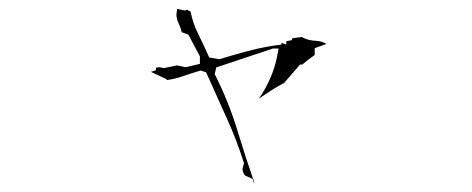

<svg xmlns="http://www.w3.org/2000/svg" viewBox="-20 -421 1040 423"><path d="M582 -314H593.8Q590.3 -293.5 586.9 -281.2Q575.7 -240.7 550.3 -203.6Q559.6 -209.5 567.9 -215.3Q585.4 -227.5 606 -238.3L641.1 -278.8H646L659.7 -290L673.3 -299.8V-314.9L699.2 -324.2Q688.5 -330.6 676.3 -331.1Q658.7 -331.5 645 -339.4L624.5 -336.9L622.6 -332.5L610.8 -330.1V-322.8L600.1 -326.7V-322.8Q576.7 -319.8 564.5 -317.4Q528.3 -310.5 463.4 -290.5L440.9 -294.4Q428.7 -322.3 416.7 -346.2Q404.8 -370.1 399.9 -395.5L392.1 -399.4L387.2 -397.9Q377 -399.9 370.1 -401.4L368.7 -389.2Q368.7 -379.4 373.3 -370.1Q377.9 -360.8 380.4 -350.1L395 -344.7L420.4 -296.9V-294.9V-280.3L388.7 -272.9L370.1 -276.9L340.8 -271L331.5 -272.9L323.7 -272L323.2 -266.1L312.5 -262.7L346.7 -246.6L347.7 -244.6Q365.7 -247.1 382.3 -252.9Q398.9 -258.8 421.9 -265.6L434.1 -261.7Q457 -210 479 -161.9Q501 -113.8 517.6 -61.5L514.2 -48.8Q514.6 -40.5 520 -34.2L536.6 -26.9L538.6 -19.5L540.5 -18.1Q521.5 -72.8 502.9 -134Q484.4 -195.3 453.1 -257.8L456.5 -272.5L581.1 -314Z"/></svg>

Font: Bakudai
Style: ExtraLight
Weight: 200
Version: Version 1.48